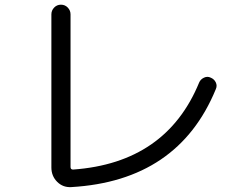

<svg xmlns="http://www.w3.org/2000/svg" viewBox="-20 -763 1040 812"><path d="M281.2 28.3Q246.1 30.3 221.7 5.9Q197.3 -18.6 197.3 -54.7V-702.1Q197.3 -718.8 209 -731Q220.7 -743.2 237.8 -743.2Q254.9 -743.2 266.6 -731Q278.3 -718.8 278.3 -702.1V-56.6Q278.3 -45.9 289.1 -45.9Q682.6 -74.2 822.3 -414.1Q828.1 -427.7 842.8 -434.6Q857.4 -441.4 871.1 -434.6Q885.7 -428.7 892.6 -414.6Q899.4 -400.4 892.6 -385.7Q733.4 2 281.2 28.3Z"/></svg>

Font: Rounded-X Mgen+ 1m regular
Style: Regular
Weight: 400
Designer: [Source Han Sans]
Ryoko NISHIZUKA  (kana & ideographs); Paul D. Hunt (Latin, Greek & Cyrillic); Wenlong ZHANG  (bopomofo
Version: Version 1.059.20150602